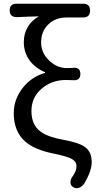

<svg xmlns="http://www.w3.org/2000/svg" viewBox="-20 -816 521 1032"><path d="M379 193Q359 184 359 165Q358 147 373 128Q391 102 391 77Q391 52 365.5 38Q340 24 266 9Q167 -11 117 -54Q54 -108 54 -207Q54 -284 104 -346Q151 -404 222 -424V-428Q170 -450 140 -490Q108 -533 108 -590Q108 -636 130 -672Q151 -707 189 -728Q130 -727 75 -724Q32 -722 32 -760Q32 -796 69 -796H248H427Q464 -796 464 -759Q464 -722 427 -722H337Q280 -722 242 -687Q201 -649 201 -588Q201 -530 246 -489Q288 -450 339 -450Q360 -450 370 -451Q412 -457 412 -418Q412 -381 370 -385Q358 -386 334 -386Q260 -386 207 -342Q149 -295 149 -219Q149 -144 199 -108Q236 -80 323 -64Q407 -49 439 -24Q473 2 473 56Q473 101 434 169Q424 184 410 191Q394 199 379 193Z"/></svg>

Font: GenSenRounded TW R
Style: Regular
Weight: 400
Version: Version 1.501;PS 1;hotconv 16.6.51;makeotf.lib2.5.65220